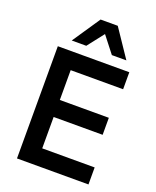

<svg xmlns="http://www.w3.org/2000/svg" viewBox="-171 -1057 941 1156"><g transform="rotate(20 299.0 -479.0)"><path d="M82 0V-719H540V-610H204V-419H518V-310H204V-109H540V0ZM149 -780 269 -958H379L499 -780H406L324 -885L242 -780Z"/></g></svg>

Font: Nunitoga
Style: Bold
Weight: 700
Designer: Vernon Adams
Foundry: Vernon Adams
Version: Version 1.0